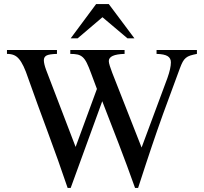

<svg xmlns="http://www.w3.org/2000/svg" viewBox="-20 -906 995 937"><path d="M602 -719 480 -822 359 -719H325L449 -886H511L636 -719ZM941 -643Q921 -639 908.5 -635Q896 -631 887 -623.5Q878 -616 871.5 -604Q865 -592 858 -573Q831 -499 811 -445.5Q791 -392 775.5 -349Q760 -306 747 -268.5Q734 -231 720.5 -191Q707 -151 691 -102.5Q675 -54 654 11H639Q601 -96 559.5 -204Q518 -312 479 -412L325 11H310Q264 -125 213.5 -260.5Q163 -396 118 -523Q106 -559 95 -582Q84 -605 72.5 -618.5Q61 -632 47 -637.5Q33 -643 14 -643V-662H258V-643Q220 -642 207 -635Q194 -628 194 -612Q194 -595 205 -565L349 -189L453 -472L425 -547Q413 -580 403.5 -599Q394 -618 383 -627.5Q372 -637 358 -640Q344 -643 323 -643V-662H588V-643Q511 -641 511 -608Q511 -600 516 -584Q521 -568 528 -550L671 -186L797 -525Q814 -573 814 -602Q814 -622 798 -632Q782 -642 744 -643V-662H941Z"/></svg>

Font: STIXGeneralUnicodeRegular
Style: Regular
Weight: 400
Designer: MicroPress Inc., with final additions and corrections provided by Coen Hoffman, Elsevier (retired)
Version: Version 1.1.0